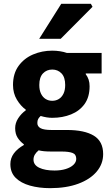

<svg xmlns="http://www.w3.org/2000/svg" viewBox="-20 -773 574 1004"><path d="M241.8 210.9Q184.1 210.9 136.8 197.6Q89.5 184.3 61.8 156.8Q34.2 129.3 34.2 85.2Q34.2 54 52.5 29.2Q70.8 4.4 104.6 -14.7V-18.7Q85.8 -32.2 72.5 -52.4Q59.3 -72.6 59.3 -102.9Q59.3 -130.2 75.3 -154.7Q91.3 -179.3 114.6 -195.9V-199.9Q88.5 -218.2 68.2 -251.9Q48 -285.6 48 -328.6Q48 -388.1 77 -428.2Q106 -468.2 152.9 -488.2Q199.8 -508.1 253.2 -508.1Q274 -508.1 293.7 -505Q313.4 -502 330 -496.1H511.4V-389H428.4V-385Q438.4 -372 443.4 -356.6Q448.5 -341.3 448.5 -322Q448.5 -265.8 422.4 -229.3Q396.3 -192.9 351.8 -174.9Q307.4 -156.9 253.2 -156.9Q239.6 -156.9 224.6 -159.2Q209.6 -161.5 192.6 -166.6Q184 -158.5 179.7 -150.9Q175.3 -143.3 175.3 -129.7Q175.3 -111.7 192.4 -102.5Q209.4 -93.3 249.6 -93.3H330Q421.5 -93.3 470.5 -63.6Q519.4 -33.9 519.4 32.8Q519.4 84.3 485.4 124.5Q451.4 164.8 389.2 187.8Q326.9 210.9 241.8 210.9ZM253.2 -245.9Q272.5 -245.9 287.7 -255.3Q302.9 -264.6 311.9 -283Q320.9 -301.4 320.9 -328.6Q320.9 -368.9 301.7 -389.1Q282.5 -409.3 253.2 -409.3Q223.9 -409.3 204.7 -389.1Q185.5 -368.9 185.5 -328.6Q185.5 -301.4 194.5 -283Q203.5 -264.6 218.7 -255.3Q233.8 -245.9 253.2 -245.9ZM265.2 118.7Q298.3 118.7 323.7 110.8Q349.2 102.9 363.9 89Q378.7 75 378.7 57.9Q378.7 34 359.1 26.7Q339.4 19.4 303 19.4H251.6Q226.1 19.4 210.4 17.8Q194.6 16.2 182 13.1Q168.3 24.7 161.7 36.3Q155.2 47.9 155.2 61.7Q155.2 90 185.5 104.3Q215.8 118.7 265.2 118.7ZM184.9 -570 300.2 -753H455.2L463.8 -737.4L297.3 -570Z"/></svg>

Font: Source Sans 3 VF
Style: Regular
Weight: 200
Designer: Paul D. Hunt
Foundry: Adobe
Version: Version 3.046;hotconv 1.0.118;makeotfexe 2.5.65603